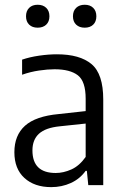

<svg xmlns="http://www.w3.org/2000/svg" viewBox="-20 -779 520 808"><path d="M195.5 8.5Q125 8.5 82.8 -30Q40.5 -68.5 40.5 -138.5Q40.5 -209.5 85.2 -249.8Q130 -290 227 -299L340.5 -311.5V-363.5Q340.5 -436.5 307.8 -462Q275 -487.5 209.5 -487.5Q180.5 -487.5 144.5 -482.2Q108.5 -477 73 -464.5V-528Q105 -539 144.8 -544.8Q184.5 -550.5 219.5 -550.5Q316 -550.5 365.2 -509.2Q414.5 -468 414.5 -360V0H351.5L345.5 -60H340.5Q316 -26 278 -8.8Q240 8.5 195.5 8.5ZM116.5 -146Q116.5 -51 214.5 -51Q247 -51 280.5 -66Q314 -81 340.5 -118.5V-259L232 -247.5Q171.5 -241.5 144 -216.2Q116.5 -191 116.5 -146ZM336.5 -662.5Q314 -662.5 300.5 -675.2Q287 -688 287 -710.5Q287 -733 300.5 -746Q314 -759 336.5 -759Q359 -759 372.2 -746Q385.5 -733 385.5 -710.5Q385.5 -688 372.2 -675.2Q359 -662.5 336.5 -662.5ZM138.5 -662.5Q116 -662.5 102.8 -675.2Q89.5 -688 89.5 -710.5Q89.5 -733 102.8 -746Q116 -759 138.5 -759Q161 -759 174.5 -746Q188 -733 188 -710.5Q188 -688 174.5 -675.2Q161 -662.5 138.5 -662.5Z"/></svg>

Font: Encode Sans Semi Condensed
Style: Regular
Weight: 400
Width: 4
Designer: Multiple Designers
Foundry: Impallari Type
Version: Version 3.000; ttfautohint (v1.8.3) -l 8 -r 50 -G 200 -x 14 